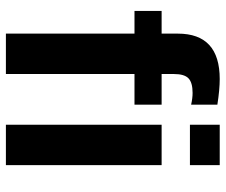

<svg xmlns="http://www.w3.org/2000/svg" viewBox="-77 -688 765 651"><g transform="rotate(90 305.5 -362.5)"><path d="M540 -624H403V-725H540ZM540 0H403V-528H540ZM335 -436H231V0H94V-436H17V-528H94V-583Q94 -725 248 -725Q284 -725 335 -717V-628Q313 -633 295 -633Q260 -633 245.5 -619Q231 -605 231 -570V-528H335Z"/></g></svg>

Font: Libra Sans
Style: Bold
Weight: 700
Foundry: Context Ltd
Version: Version 1.000